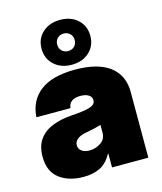

<svg xmlns="http://www.w3.org/2000/svg" viewBox="-118 -877 819 973"><g transform="rotate(-15 291.5 -391.0)"><path d="M200.2 9.3Q122.6 9.3 73.5 -28.3Q24.4 -65.9 24.4 -142.6Q24.4 -200.2 50.8 -235.1Q77.1 -270 122.1 -287.1Q167 -304.2 222.7 -307.6Q291 -312 319.3 -321.8Q347.7 -331.5 347.7 -352.5V-354.5Q347.7 -371.6 331.8 -381.6Q315.9 -391.6 289.1 -391.6Q230 -391.6 224.6 -344.7H45.9Q52.2 -432.6 115.2 -480Q178.2 -527.3 296.9 -527.3Q416.5 -527.3 478.8 -480Q541 -432.6 541 -344.7V0H350.6V-72.3H348.6Q323.2 -26.4 286.4 -8.5Q249.5 9.3 200.2 9.3ZM263.7 -112.3Q295.4 -112.3 322.5 -130.4Q349.6 -148.4 349.6 -182.6V-223.6Q321.8 -213.9 271.5 -205.1Q241.7 -200.2 224.4 -187.3Q207 -174.3 207 -154.3Q207 -134.8 222.9 -123.5Q238.8 -112.3 263.7 -112.3ZM289.1 -555.2Q232.9 -555.2 197 -588.1Q161.1 -621.1 161.1 -672.9Q161.1 -725.1 197 -757.8Q232.9 -790.5 289.1 -790.5Q345.7 -790.5 381.3 -757.8Q417 -725.1 417 -672.9Q417 -621.1 381.3 -588.1Q345.7 -555.2 289.1 -555.2ZM289.1 -627Q309.1 -627 322 -639.9Q335 -652.8 335 -672.9Q335 -692.9 322 -705.8Q309.1 -718.8 289.1 -718.8Q269 -718.8 256.1 -705.8Q243.2 -692.9 243.2 -672.9Q243.2 -652.8 256.1 -639.9Q269 -627 289.1 -627Z"/></g></svg>

Font: Inter Display Black
Style: Regular
Weight: 900
Designer: Rasmus Andersson
Foundry: rsms
Version: Version 4.000;git-a52131595